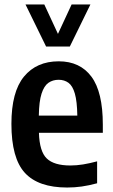

<svg xmlns="http://www.w3.org/2000/svg" viewBox="-20 -828 505 858"><path d="M280 10Q151.5 10 91.2 -55.5Q31 -121 31 -274.5Q31 -417.5 87.2 -485.8Q143.5 -554 242.5 -554Q337.5 -554 388.5 -485.5Q439.5 -417 439.5 -271V-234.5H154Q156.5 -151 189 -119.8Q221.5 -88.5 294.5 -88.5Q322 -88.5 351.2 -93.2Q380.5 -98 414 -107V-9Q377 1 345.2 5.5Q313.5 10 280 10ZM242 -471.5Q216 -471.5 196.5 -458Q177 -444.5 165.8 -409.8Q154.5 -375 153.5 -311.5H325.5Q324.5 -375 314.5 -409.8Q304.5 -444.5 286 -458Q267.5 -471.5 242 -471.5ZM186 -620 94 -808H178L239 -676.5L300 -808H384L292 -620Z"/></svg>

Font: Encode Sans Cnd SmBold
Style: Regular
Weight: 600
Width: 3
Designer: Multiple Designers
Foundry: Impallari Type
Version: Version 3.002; ttfautohint (v1.8.3) -l 8 -r 50 -G 200 -x 14 